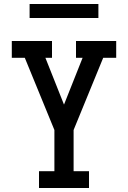

<svg xmlns="http://www.w3.org/2000/svg" viewBox="-20 -940 640 960"><path d="M175 0V-84H252V-290L104 -651H39V-735H240V-651H207L300 -417L393 -651H360V-735H561V-651H496L348 -290V-84H425V0ZM128 -850V-920H472V-850Z"/></svg>

Font: Iosevka Etoile Medium
Style: Regular
Weight: 500
Designer: Belleve Invis
Foundry: Belleve Invis
Version: Version 22.1.2; ttfautohint (v1.8.4)